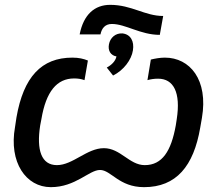

<svg xmlns="http://www.w3.org/2000/svg" viewBox="-20 -766 898 793"><path d="M190 7C292 7 348 -64 393 -64C439 -64 471 7 575 7C708 7 780 -80 807 -239L814 -279C841 -437 764 -528 661 -528C641 -528 619 -524 603 -520L589 -435C603 -439 617 -441 633 -441C697 -441 727 -384 710 -274L706 -248C687 -142 650 -84 578 -84C514 -84 478 -154 409 -154C339 -154 281 -84 215 -84C151 -84 130 -146 146 -248L151 -274C170 -388 215 -442 286 -442C302 -442 315 -440 329 -435L343 -516C326 -523 306 -528 279 -528C151 -528 77 -448 48 -281L42 -241C16 -96 87 7 190 7ZM309 -624H395C400 -649 414 -667 442 -667C499 -667 560 -622 640 -622L654 -700C578 -700 524 -746 435 -746C371 -746 325 -706 309 -624ZM421 -487 447 -454C491 -476 523 -519 529 -558C535 -595 520 -624 486 -628C457 -630 435 -610 430 -583C425 -557 437 -537 461 -533C457 -513 440 -497 421 -487Z"/></svg>

Font: Fixel Text 20240404 Medium
Style: Italic
Weight: 500
Width: 4
Italic angle: -10°
Designer: AlfaBravo + MacPaw
Foundry: Kyrylo Tkachov, Marchela Mozhyna, Serhii Makarenko, Maria Weinstein, Zakhar Kryvoshyya
Version: Version 1.211;Glyphs 3.2 (3225)